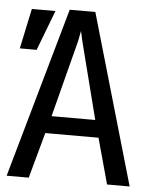

<svg xmlns="http://www.w3.org/2000/svg" viewBox="-50 -736 601 762"><g transform="rotate(5 250.0 -355.0)"><path d="M299 -694 495 -16H405L355 -198H143L93 -16H5L197 -694ZM249 -614 241 -573 162 -267H336L258 -573ZM47 -684H141L80 -524H13Z"/></g></svg>

Font: D2Coding ligature
Style: Regular
Weight: 400
Monospace: yes
Designer: Yong-Rak Park; Jeong-Hwan Yoon; Sang-Min Lee;
Foundry: NHN Corporation
Version: Version 1.3.2; Build 20180524